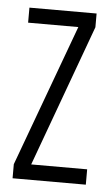

<svg xmlns="http://www.w3.org/2000/svg" viewBox="-44 -566 349 598"><g transform="rotate(5 130.0 -267.0)"><path d="M18 0V-44L181 -487H24V-534H234V-491L72 -48H247V0Z"/></g></svg>

Font: Georama Extra Condensed Light
Style: Regular
Weight: 300
Width: 2
Designer: Jean-Baptiste Levee
Foundry: Production Type
Version: Version 1.000